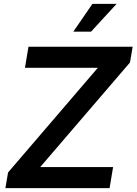

<svg xmlns="http://www.w3.org/2000/svg" viewBox="-20 -968 703 988"><path d="M7.8 0 21.5 -80.6 483.4 -619.1H108.4L126.5 -727.5H662.6L648.9 -646.5L187 -108.4H562L543.9 0ZM357.4 -805.2 455.6 -948.2H580.1L448.7 -805.2Z"/></svg>

Font: Inter 24pt SemiBold
Style: Italic
Weight: 600
Italic angle: -9.3988°
Designer: Rasmus Andersson
Foundry: rsms
Version: Version 4.001;git-66647c0bb